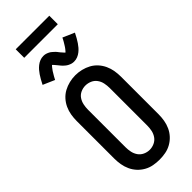

<svg xmlns="http://www.w3.org/2000/svg" viewBox="-357 -1167 1213 1213"><g transform="rotate(-45 250.0 -560.0)"><path d="M250 8Q223 8 196 3Q169 -2 145 -15.5Q121 -29 102.5 -49Q84 -69 72.5 -94Q61 -119 56.5 -146Q52 -173 52 -200V-535Q52 -562 56.5 -589Q61 -616 72.5 -641Q84 -666 102.5 -686.5Q121 -707 145 -720Q169 -733 196 -739.5Q223 -746 250 -746Q277 -746 304 -739.5Q331 -733 355 -720Q379 -707 397.5 -686.5Q416 -666 427.5 -641Q439 -616 443.5 -589Q448 -562 448 -535V-200Q448 -173 443.5 -146Q439 -119 427.5 -94Q416 -69 397.5 -49Q379 -29 355 -15.5Q331 -2 304 3Q277 8 250 8ZM250 -80Q272 -80 292.5 -89.5Q313 -99 325.5 -117Q338 -135 342.5 -156.5Q347 -178 347 -200V-535Q347 -557 342.5 -579Q338 -601 325 -619Q312 -637 291.5 -646Q271 -655 249 -655Q227 -655 206.5 -645.5Q186 -636 174 -618Q162 -600 157.5 -578.5Q153 -557 153 -535V-200Q153 -178 157.5 -156.5Q162 -135 174.5 -117Q187 -99 207.5 -89.5Q228 -80 250 -80ZM307 -812Q302 -812 296.5 -812.5Q291 -813 286 -814.5Q281 -816 276 -818Q271 -820 266 -822.5Q261 -825 257.5 -827.5Q254 -830 249.5 -833.5Q245 -837 241 -841Q237 -845 233 -849Q229 -853 226 -857Q223 -861 220 -864.5Q217 -868 213 -873Q209 -878 205 -882.5Q201 -887 198.5 -890Q196 -893 192 -896Q190 -894 186.5 -890Q183 -886 181 -883.5Q179 -881 177 -878Q175 -875 172.5 -872Q170 -869 167.5 -865Q165 -861 162.5 -856.5Q160 -852 157 -847.5Q154 -843 151 -837.5Q148 -832 145 -826.5Q142 -821 139 -815L61 -849Q70 -867 78.5 -882Q87 -897 95.5 -909.5Q104 -922 113 -932.5Q122 -943 134.5 -953Q147 -963 162 -969Q177 -975 193 -975Q198 -975 203.5 -974.5Q209 -974 214 -972.5Q219 -971 224 -969Q229 -967 234 -964.5Q239 -962 242.5 -959.5Q246 -957 250.5 -953Q255 -949 259 -945.5Q263 -942 267 -938Q271 -934 274 -930Q277 -926 280 -922Q283 -918 287 -913.5Q291 -909 295 -904.5Q299 -900 301.5 -897Q304 -894 308 -891Q310 -893 313.5 -897Q317 -901 319 -903.5Q321 -906 323 -908.5Q325 -911 327.5 -914.5Q330 -918 332.5 -922Q335 -926 337.5 -930Q340 -934 343 -939Q346 -944 349 -949Q352 -954 355 -960Q358 -966 361 -972L439 -938Q430 -920 421.5 -905Q413 -890 404.5 -877.5Q396 -865 387 -854.5Q378 -844 365.5 -834Q353 -824 338 -818Q323 -812 307 -812ZM100 -1052V-1128H400V-1052Z"/></g></svg>

Font: Zed Sans Semibold
Style: Regular
Weight: 600
Designer: Belleve Invis
Foundry: Belleve Invis
Version: Version 1.0.0; ttfautohint (v1.8.4)